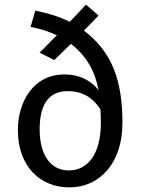

<svg xmlns="http://www.w3.org/2000/svg" viewBox="-20 -796 610 828"><path d="M278 12C414 12 508 -97 508 -265C508 -445 466 -570 342 -664L405 -729L351 -776L281 -702C234 -725 188 -739 132 -750L112 -680C153 -672 186 -662 225 -644L151 -569L214 -537L286 -607C353 -554 389 -491 405 -408C370 -450 323 -475 258 -475C121 -475 57 -353 57 -235C57 -77 155 12 278 12ZM151 -239C151 -327 178 -403 272 -403C335 -403 379 -376 413 -325C414 -306 415 -287 415 -266C415 -131 358 -61 277 -61C202 -61 151 -122 151 -239Z"/></svg>

Font: FiraGO Unicode
Style: Regular
Weight: 400
Designer: bBox Type
Foundry: bBox Type GmbH
Version: Version 1.001;PS 001.001;hotconv 1.0.88;makeotf.lib2.5.64775